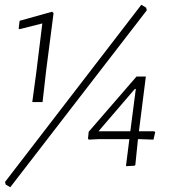

<svg xmlns="http://www.w3.org/2000/svg" viewBox="-20 -693 717 803"><path d="M571 -673 591 -661 594 -650 23 90 4 79 1 68ZM198 -644 204 -638 173 -398 158 -266H115L132 -392L157 -595L62 -571L58 -573L62 -606ZM590 -373 561 -144H625L629 -140L622 -109L564 -111H557L546 -3L543 0L509 2L507 0L521 -111H391L351 -109L348 -114L351 -142L551 -373ZM392 -144H525L548 -321H544Z"/></svg>

Font: Alegreya Sans Light
Style: Italic
Weight: 300
Italic angle: -7°
Designer: Juan Pablo del Peral
Foundry: Huerta Tipografica
Version: Version 2.007